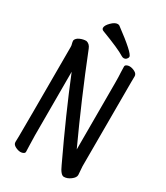

<svg xmlns="http://www.w3.org/2000/svg" viewBox="-220 -978 940 1088"><g transform="rotate(30 250.0 -434.0)"><path d="M102 18Q86 18 67.5 8.5Q49 -1 49 -17Q49 -29 50 -55Q51 -81 51 -641Q51 -650 48 -659.5Q45 -669 45 -680Q50 -696 70.5 -705Q91 -714 111 -714Q134 -709 144 -683Q251 -414 371 -154V-589Q371 -631 369 -659L368 -695Q368 -703 376.5 -707.5Q385 -712 395 -712Q412 -712 430 -702.5Q448 -693 448 -677Q448 -665 447.5 -639.5Q447 -614 447 -88Q447 -79 449 -61L451 -33Q451 -16 429 0.5Q407 17 385 17Q364 17 341 -35Q216 -299 126 -521V-105Q126 -74 127.5 -45Q129 -16 129 1Q129 9 120.5 13.5Q112 18 102 18ZM342 -735Q335 -735 327 -740Q290 -764 166 -811Q155 -816 155 -826Q155 -842 177 -864Q199 -886 217 -886Q224 -886 229 -883Q367 -781 367 -758Q367 -750 360 -742.5Q353 -735 342 -735Z"/></g></svg>

Font: LXGW WenKai Mono Medium
Style: Regular
Weight: 500
Monospace: yes
Designer: LXGW / Fontworks Inc.
Foundry: LXGW / Fontworks Inc.
Version: Version 1.520; June 14, 2025